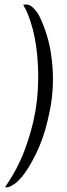

<svg xmlns="http://www.w3.org/2000/svg" viewBox="-20 -813 294 843"><path d="M81.8 -792C97.7 -766.5 111.8 -730.4 124.1 -683.8C136.4 -636.2 143.9 -583.4 146.5 -525.4C148.3 -493.7 148.3 -460.7 146.5 -426.4C144.8 -392 140.8 -356.8 134.6 -320.8C125 -266.2 109.6 -210.8 88.4 -154.4C67.3 -98.1 38.7 -44 2.6 7.9C3.5 8.8 5.3 9.2 7.9 9.2C13.2 10.1 19.8 8.4 27.7 4C40 -2.2 51 -10.1 60.7 -19.8C80.1 -38.3 100.3 -66.9 121.4 -105.6C143.4 -144.3 162.4 -189.6 178.2 -241.6C186.1 -269.7 193.2 -299.2 199.3 -330C205.5 -360.8 209.4 -392.5 211.2 -425C212.1 -438.2 212.5 -451.9 212.5 -466C212.5 -503.8 209.4 -542.1 203.3 -580.8C195.4 -633.6 179.1 -686.4 154.4 -739.2C146.5 -755 136 -769.1 122.8 -781.4C114 -789.4 104.3 -793.3 93.7 -793.3C90.2 -793.3 86.2 -792.9 81.8 -792Z"/></svg>

Font: Impossible
Style: Reguler
Weight: 400
Designer: Ahsan Design
Foundry: Designer
Version: Version 3.16.0